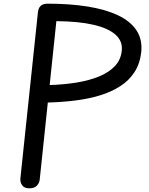

<svg xmlns="http://www.w3.org/2000/svg" viewBox="-20 -1024 809 1044"><path d="M139.5 0Q112.5 0 100.5 -16.5Q88.5 -33 91 -55.5L186 -955.5Q188.5 -980.5 201.2 -992.2Q214 -1004 239 -1004Q359.5 -1004 456.5 -988.5Q553.5 -973 621.2 -941Q689 -909 722 -859.2Q755 -809.5 748 -740.5Q741 -678 711.5 -632.2Q682 -586.5 634 -555.5Q586 -524.5 523.8 -505.5Q461.5 -486.5 389.5 -477.5Q317.5 -468.5 240 -466.5L196 -48Q194.5 -30 181 -15Q167.5 0 139.5 0ZM250 -561.5Q328.5 -564 397.2 -575.2Q466 -586.5 519.2 -608.5Q572.5 -630.5 604.8 -664.8Q637 -699 642 -747.5Q648 -799 609.2 -834.5Q570.5 -870 489.5 -889Q408.5 -908 286.5 -909Z"/></svg>

Font: Edu SA Hand Medium
Style: Regular
Weight: 500
Designer: Tina and Corey Anderson, Eben Sorkin, Mirko Velimirovic
Foundry: Google for Education
Version: Version 2.000